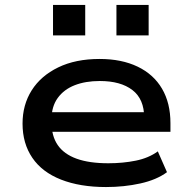

<svg xmlns="http://www.w3.org/2000/svg" viewBox="-20 -746 771 775"><path d="M408 9Q303 9 226.5 -21Q150 -51 110.5 -109Q71 -167 71 -247Q71 -323 108 -381.5Q145 -440 215 -474Q285 -508 382 -508Q471 -508 535.5 -477Q600 -446 634 -388Q668 -330 668 -249V-214H163V-293H586L562 -271Q562 -346 514.5 -382.5Q467 -419 383 -419Q325 -419 281.5 -402Q238 -385 213 -350.5Q188 -316 188 -265V-252Q188 -197 213 -160.5Q238 -124 289 -105.5Q340 -87 417 -87Q476 -87 528 -97.5Q580 -108 617 -135L654 -51Q612 -20 546.5 -5.5Q481 9 408 9ZM450 -603V-726H580V-603ZM194 -603V-726H324V-603Z"/></svg>

Font: Nunito Sans 7pt Expanded SemiBold
Style: Regular
Weight: 600
Width: 7
Designer: Vernon Adams
Foundry: Vernon Adams
Version: Version 3.101;gftools[0.9.27]